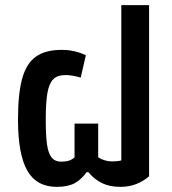

<svg xmlns="http://www.w3.org/2000/svg" viewBox="-20 -722 670 747"><path d="M50 -257Q50 -358 66.5 -417Q83 -476 120 -502Q157 -528 221 -528Q270 -528 314 -507L294 -420Q260 -430 235 -430Q203 -430 187 -413.5Q171 -397 164.5 -360.5Q158 -324 158 -257Q158 -194 163 -159.5Q168 -125 181 -109Q194 -93 219 -93Q253 -93 270 -110V-241H362V-110Q372 -103 386.5 -98.5Q401 -94 415 -94Q439 -94 452 -98V-702H560V-36Q512 5 449 5Q407 5 377 -9.5Q347 -24 324 -52H317Q296 -23 270 -9Q244 5 201 5Q122 5 86 -58.5Q50 -122 50 -257Z"/></svg>

Font: Athiti SemiBold
Style: Regular
Weight: 600
Designer: CadsonDemak Team
Foundry: CadsonDemak
Version: Version 1.033